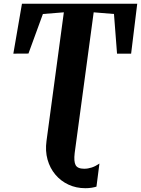

<svg xmlns="http://www.w3.org/2000/svg" viewBox="-20 -763 760 1036"><path d="M440.5 252.5Q391 252.5 349.5 233.2Q308 214 278.8 179.2Q249.5 144.5 236.5 98Q223.5 51.5 231 -3L324.5 -696.5L211.5 -687.5L133.5 -474L52 -473.5L98.5 -743H720.5L687.5 -473.5H611.5L595 -687.5L485.5 -696.5L383 62.5Q377.5 108 388 127.8Q398.5 147.5 434.5 147.5Q454.5 147.5 475 140.8Q495.5 134 516.5 119.5L500.5 244Q491.5 247 475.5 249.8Q459.5 252.5 440.5 252.5Z"/></svg>

Font: Merriweather 60pt ExtraBold
Style: Italic
Weight: 800
Italic angle: -7.8°
Version: Version 2.101